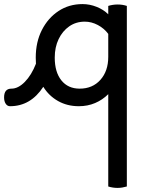

<svg xmlns="http://www.w3.org/2000/svg" viewBox="-57 -506 769 940"><path d="M-1 -72Q32 -72 64.5 -105Q97 -138 119 -194Q118 -209 118 -224Q118 -300 148 -359Q178 -418 229.5 -452Q281 -486 347 -486Q382 -486 416 -472.5Q450 -459 473 -436V-477Q482 -480 494 -482Q506 -484 519 -484Q543 -484 564 -477V407Q554 410 542 412Q530 414 519 414Q495 414 473 407V-45Q445 -17 408.5 -1.5Q372 14 329 14Q272 14 227 -11.5Q182 -37 155 -81Q93 14 -8 14Q-21 14 -29 2Q-37 -10 -37 -29Q-37 -72 -1 -72ZM211 -224Q211 -153 243.5 -112.5Q276 -72 333 -72Q396 -72 434.5 -115Q473 -158 473 -228V-340Q453 -367 422 -383.5Q391 -400 358 -400Q315 -400 282 -377Q249 -354 230 -314.5Q211 -275 211 -224Z"/></svg>

Font: Borel
Style: Regular
Weight: 400
Designer: Rosalie Wagner
Foundry: ANRT
Version: Version 1.007; ttfautohint (v1.8.4.7-5d5b)